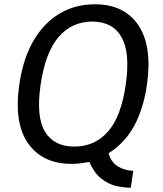

<svg xmlns="http://www.w3.org/2000/svg" viewBox="-20 -753 760 894"><path d="M589 121Q554.5 121 518.5 112.2Q482.5 103.5 450.5 77.8Q418.5 52 396 1Q371.5 5.5 352.2 7.8Q333 10 314 10Q178 10 111 -85.2Q44 -180.5 70 -360Q87 -479 135.5 -562.5Q184 -646 257 -689.5Q330 -733 421.5 -733Q558.5 -733 624 -636Q689.5 -539 664.5 -360Q648.5 -248 605.2 -167.8Q562 -87.5 485.5 -39.5Q496.5 1.5 528 21.2Q559.5 41 600.5 42.5ZM326 -70.5Q420.5 -70.5 482.2 -139.8Q544 -209 565.5 -359.5Q587 -507.5 545.8 -580Q504.5 -652.5 409.5 -652.5Q314 -652.5 252.2 -580Q190.5 -507.5 169 -358Q147.5 -209 189.5 -139.8Q231.5 -70.5 326 -70.5Z"/></svg>

Font: Public Sans
Style: Italic
Weight: 400
Italic angle: -8°
Designer: The Public Sans project authors (U.S. Web Design System). Libre Franklin designed by Pablo Impallari and Rodrigo Fuenzal
Version: Version 1.008; ttfautohint (v1.8.1) -l 8 -r 50 -G 200 -x 14 